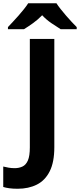

<svg xmlns="http://www.w3.org/2000/svg" viewBox="-94 -954 493 1184"><path d="M15 210Q-14 210 -36 207Q-58 204 -74 199V73Q-58 77 -40.5 80Q-23 83 -3 83Q23 83 44.5 73Q66 63 78 35.5Q90 8 90 -45V-714H241V-46Q241 46 212.5 102.5Q184 159 133 184.5Q82 210 15 210ZM80 -934H254Q264 -918 280 -898Q296 -878 313.5 -857.5Q331 -837 348.5 -818.5Q366 -800 379 -787V-774H280Q254 -790 222.5 -811.5Q191 -833 166 -860Q140 -833 110 -811.5Q80 -790 54 -774H-45V-787Q-32 -801 -14.5 -819.5Q3 -838 20.5 -858Q38 -878 54 -898Q70 -918 80 -934Z"/></svg>

Font: BC Sans
Style: Bold
Weight: 700
Designer: Monotype Design Team
Province of B.C.
Foundry: Monotype Imaging Inc.
Version: Version 2.000;GOOG;noto-source:20170915:90ef993387c0